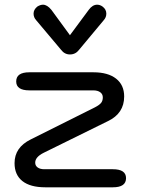

<svg xmlns="http://www.w3.org/2000/svg" viewBox="-20 -798 599 818"><path d="M42 -103Q42 -170 111 -204L385 -341Q404 -351 411 -360Q418 -369 418 -383Q418 -397 407 -405Q396 -413 377 -413H105Q49 -413 49 -451Q49 -490 105 -490H378Q440 -490 474.5 -463Q509 -436 509 -387Q509 -315 440 -282L166 -147Q130 -129 130 -105Q130 -92 140.5 -84.5Q151 -77 169 -77H461Q517 -77 517 -39Q517 0 461 0H173Q109 0 75.5 -26.5Q42 -53 42 -103ZM240 -586 134 -712Q123 -724 123 -740Q123 -757 139 -770Q152 -778 163 -778Q181 -778 199 -756L278 -648L358 -756Q374 -778 394 -778Q406 -778 417 -770Q433 -758 433 -740Q433 -724 422 -712L317 -586Q302 -566 278 -566Q255 -566 240 -586Z"/></svg>

Font: Kodchasan Medium
Style: Regular
Weight: 500
Designer: Katatrad Aksorn Co.,Ltd.
Foundry: Cadson Demak Co.,Ltd.
Version: Version 1.000; ttfautohint (v1.6)